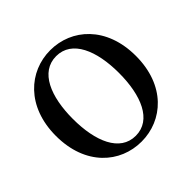

<svg xmlns="http://www.w3.org/2000/svg" viewBox="-191 -951 1167 1167"><g transform="rotate(-45 392.0 -368.0)"><path d="M392 25C575 25 736 -115 736 -368C736 -622 574 -761 392 -761C210 -761 48 -620 48 -368C48 -113 210 25 392 25ZM194 -368C194 -560 256 -710 392 -710C528 -710 590 -560 590 -368C590 -175 528 -25 392 -25C256 -25 194 -175 194 -368Z"/></g></svg>

Font: 寒蝉锦书宋Pro Soft
Style: Regular
Weight: 700
Designer: 寒蝉锦书宋{Warren} 思源宋体{Ryoko NISHIZUKA 西塚涼子 (kana & ideographs); Frank Grießhammer (Latin, Greek & Cyrillic); Wenlong ZHANG 
Foundry: Adobe & ChillType
Version: Version 2.000;Glyphs 3.1.1 (3135)